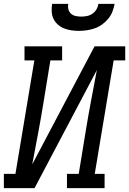

<svg xmlns="http://www.w3.org/2000/svg" viewBox="-30 -975 669 995"><path d="M-10 0V-74H50L148 -662H97V-735H292V-662H231L195 -441Q182 -361 167 -281.5Q152 -202 137 -123L460 -735H619V-662H559L461 -74H512V0H317V-74H378L414 -294Q427 -374 442 -453.5Q457 -533 472 -612L149 0ZM379 -815Q359 -815 339 -818Q319 -821 301.5 -828Q284 -835 269.5 -848Q255 -861 247 -878Q239 -895 238 -915Q237 -935 240 -955H324Q321 -941 324.5 -927Q328 -913 338 -904Q348 -895 362 -892Q376 -889 391 -889Q406 -889 421 -892Q436 -895 449 -904Q462 -913 470 -926.5Q478 -940 480 -955H564Q560 -934 552.5 -914.5Q545 -895 531 -878Q517 -861 499 -848Q481 -835 460.5 -828Q440 -821 419.5 -818Q399 -815 379 -815Z"/></svg>

Font: Iosevka Curly Slab ExObl
Style: Regular
Weight: 400
Width: 7
Italic angle: -9°
Monospace: yes
Designer: Belleve Invis
Foundry: Belleve Invis
Version: Version 11.1.0; ttfautohint (v1.8.3)